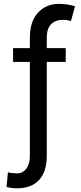

<svg xmlns="http://www.w3.org/2000/svg" viewBox="-20 -780 426 1004"><path d="M323.7 -528.3V-456.1H224.6V35.6Q224.6 117.7 184.3 161.1Q144 204.6 69.8 204.6Q54.7 204.6 41.3 203.1Q27.8 201.7 14.2 197.3L21.5 120.6Q28.8 124 45.9 125.2Q63 126.5 69.8 126.5Q98.6 126.5 117.4 102.3Q136.2 78.1 136.2 35.6V-456.1H48.3V-528.3H136.2V-582.5Q136.2 -668.9 179.2 -714.4Q222.2 -759.8 288.6 -759.8Q308.6 -759.8 333.5 -756.1Q358.4 -752.4 372.1 -747.1L351.1 -670.4Q343.8 -672.4 333.7 -674.3Q323.7 -676.3 311 -676.3Q268.6 -676.3 246.6 -652.8Q224.6 -629.4 224.6 -582.5V-528.3Z"/></svg>

Font: Sahel VF Regular
Style: Regular
Weight: 400
Foundry: Saber Rastikerdar (saber.rastikerdar@gmail.com)
Version: Version 3.4.0